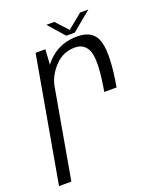

<svg xmlns="http://www.w3.org/2000/svg" viewBox="-145 -775 704 856"><g transform="rotate(-20 207.0 -347.5)"><path d="M319 -325.5H377.5Q403 -469.5 385.8 -534.5Q368.5 -599.5 289.5 -599.5Q214 -599.5 162 -553.8Q110 -508 98.5 -442.5L119 -422.5Q127.5 -472 166.8 -514.2Q206 -556.5 262.5 -556.5Q313 -556.5 327.8 -507Q342.5 -457.5 319 -325.5ZM-14 0H44.5L130.5 -487.5L137.5 -594H91ZM245.5 -619H286L378 -695H339L269 -638L216.5 -695H179Z"/></g></svg>

Font: Anybody SemiCondensed Light
Style: Italic
Weight: 300
Width: 4
Italic angle: -10°
Version: Version 1.113;gftools[0.9.25]